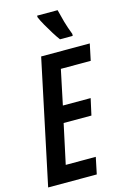

<svg xmlns="http://www.w3.org/2000/svg" viewBox="-140 -1003 708 1068"><g transform="rotate(-15 214.5 -469.5)"><path d="M-1 0 150 -714H430L410 -619H238L196 -419H356L335 -324H175L126 -96H299L279 0ZM276 -779Q263 -796 245.5 -824Q228 -852 211.5 -881Q195 -910 187 -930V-939H305Q313 -905 323.5 -868Q334 -831 350 -790L349 -779Z"/></g></svg>

Font: Noto Sans ExtraCondensed SemiBold
Style: Italic
Weight: 600
Width: 2
Italic angle: -12°
Designer: Monotype Design Team
Foundry: Monotype Imaging Inc.
Version: Version 2.013; ttfautohint (v1.8.4.7-5d5b)